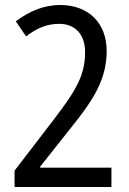

<svg xmlns="http://www.w3.org/2000/svg" viewBox="-20 -745 512 765"><path d="M38 0H424V-77H140V-81L266 -240C351 -346 405 -428 405 -542C405 -653 333 -725 220 -725C152 -725 95 -699 43 -660L84 -600C125 -632 166 -650 216 -650C281 -650 319 -606 319 -538C319 -445 284 -386 193 -267L38 -65Z"/></svg>

Font: Noto Sans Malayalam Condensed
Style: Regular
Weight: 400
Width: 3
Designer: Jelle Bosma - Monotype Design Team
Foundry: Monotype Imaging Inc.
Version: Version 2.104